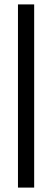

<svg xmlns="http://www.w3.org/2000/svg" viewBox="-20 -851 236 871"><path d="M61.5 0V-831H135V0Z"/></svg>

Font: Merriweather 96pt Light
Style: Regular
Weight: 300
Version: Version 2.100